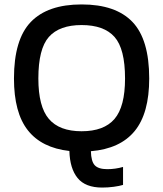

<svg xmlns="http://www.w3.org/2000/svg" viewBox="-20 -674 737 866"><path d="M441 172Q365 172 330 129Q295 86 293 7Q168 -7 105.5 -86.5Q43 -166 43 -320Q43 -496 119 -575Q195 -654 348 -654Q502 -654 577.5 -575Q653 -496 653 -320Q653 -163 587.5 -83Q522 -3 390 8Q391 54 407.5 71.5Q424 89 464 89Q500 89 535 79V160Q519 165 493 168.5Q467 172 441 172ZM348 -82Q449 -82 496.5 -137.5Q544 -193 544 -320Q544 -454 496.5 -507.5Q449 -561 348 -561Q248 -561 200.5 -507.5Q153 -454 153 -320Q153 -193 200.5 -137.5Q248 -82 348 -82Z"/></svg>

Font: Kanit
Style: Regular
Weight: 400
Designer: Katatrad Team
Foundry: CadsonDemak
Version: Version 2.000; ttfautohint (v1.8.3)